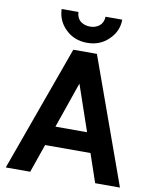

<svg xmlns="http://www.w3.org/2000/svg" viewBox="-101 -1027 887 1103"><g transform="rotate(10 343.0 -476.0)"><path d="M345.7 -786.1Q419.9 -786.1 469.7 -835Q520.5 -882.8 521.5 -952.1Q488.3 -952.1 423.8 -952.1Q422.9 -918 400.4 -899.4Q377.9 -880.9 345.7 -880.9Q313.5 -880.9 290 -898.4Q267.6 -917 265.6 -952.1Q233.4 -952.1 168 -952.1Q169.9 -882.8 219.7 -835Q269.5 -786.1 345.7 -786.1ZM531.2 0Q567.4 0 675.8 0Q610.4 -183.6 412.1 -733.4Q411.1 -733.4 408.2 -733.4Q374 -733.4 274.4 -733.4Q208 -549.8 9.8 0Q45.9 0 152.3 0Q166 -41 210 -166Q276.4 -166 474.6 -166Q489.3 -124 531.2 0ZM250 -280.3Q273.4 -346.7 342.8 -547.9Q366.2 -481.4 434.6 -280.3Q388.7 -280.3 250 -280.3Z"/></g></svg>

Font: BM-Biotif
Style: Bold
Weight: 400
Designer: Deni Anggara
Version: Version 1.000;PS 001.000;hotconv 1.0.88;makeotf.lib2.5.64776